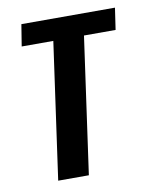

<svg xmlns="http://www.w3.org/2000/svg" viewBox="-64 -544 463 592"><g transform="rotate(-10 168.0 -247.5)"><path d="M71 0 131 -427H32L43 -495H336L326 -427H227L167 0Z"/></g></svg>

Font: Alumni Sans SemiBold
Style: Italic
Weight: 600
Italic angle: -8°
Version: Version 1.016